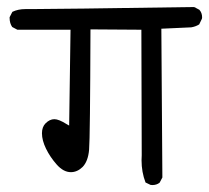

<svg xmlns="http://www.w3.org/2000/svg" viewBox="-20 -580 594 545"><path d="M69.3 -554.2H52.2Q31.2 -554.2 15.1 -546.4L7.3 -531.2Q7.3 -529.8 7.3 -528.8Q7.3 -514.2 14.6 -503.4L29.3 -495.6H180.2L176.3 -223.6L169.4 -227.5Q147 -241.7 134.3 -241.7Q121.1 -241.7 109.4 -230Q99.1 -219.7 99.1 -201.7Q99.1 -181.6 110.6 -158Q122.1 -134.3 141.1 -112.8Q160.2 -91.3 181.2 -91.3Q199.2 -91.3 214.4 -106Q230 -122.1 232.9 -154.8Q235.8 -187.5 236.8 -496.6L381.3 -495.6L382.3 -139.6L381.8 -125Q381.8 -91.3 393.1 -62L407.2 -55.2Q409.7 -54.7 412.1 -54.7Q424.8 -54.7 433.1 -61.5L440.9 -76.2L438 -498.5L522.9 -502.4Q535.2 -504.4 545.4 -510.7L553.2 -526.9Q553.7 -528.8 553.7 -530.8Q553.7 -543.5 545.9 -552.2L531.2 -560.1Q138.2 -554.2 69.3 -554.2Z"/></svg>

Font: Bakudai
Style: Light
Weight: 300
Version: Version 1.48